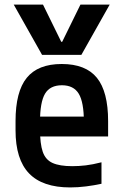

<svg xmlns="http://www.w3.org/2000/svg" viewBox="-20 -810 540 840"><path d="M40 -790H168L248 -627H252L332 -790H460L336 -570H164ZM287 10Q166 10 107 -51.5Q48 -113 48 -240V-280Q48 -409 97 -469.5Q146 -530 250 -530Q355 -530 404 -469.5Q453 -409 453 -280V-213H101V-300H368L347 -271V-276Q347 -363 324.5 -400Q302 -437 251 -437Q199 -437 177 -400Q155 -363 155 -276V-245Q155 -181 167 -146Q179 -111 210 -97Q241 -83 296 -83Q325 -83 355 -86.5Q385 -90 424 -100V-6Q392 1 356.5 5.5Q321 10 287 10Z"/></svg>

Font: M PLUS 1 Code Medium
Style: Regular
Weight: 500
Designer: Coji Morishita
Foundry: UNDERFOREST DESIGN
Version: Version 1.002